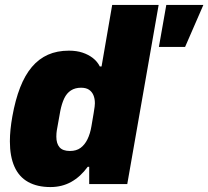

<svg xmlns="http://www.w3.org/2000/svg" viewBox="-20 -745 843 777"><path d="M184 12Q131 12 94 -8.5Q57 -29 38.5 -70.5Q20 -112 20 -173Q20 -196 22.5 -221Q25 -246 30 -274Q42 -341 61.5 -391Q81 -441 109 -474Q137 -507 174 -523.5Q211 -540 259 -540Q290 -540 314 -532Q338 -524 356 -510Q374 -496 384 -476H391L434 -725H622L495 0H341V-70H335Q306 -30 268.5 -9Q231 12 184 12ZM263 -134Q289 -134 306 -146.5Q323 -159 334 -181.5Q345 -204 350 -234Q356 -269 359 -287Q362 -305 363 -313.5Q364 -322 364 -327Q364 -346 358 -360Q352 -374 340 -382Q328 -390 308 -390Q284 -390 267 -379Q250 -368 240 -347Q230 -326 224 -296Q217 -255 213 -234.5Q209 -214 208.5 -205.5Q208 -197 208 -192Q208 -164 221 -149Q234 -134 263 -134ZM623 -555 653 -725H803L729 -555Z"/></svg>

Font: Archivo SemiCondensed Black
Style: Italic
Weight: 900
Width: 4
Italic angle: -10°
Designer: Hector Gatti
Foundry: Omnibus-Type
Version: Version 2.001